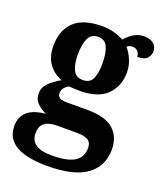

<svg xmlns="http://www.w3.org/2000/svg" viewBox="-148 -671 856 1008"><g transform="rotate(20 280.0 -167.0)"><path d="M236 240Q2 240 2 101Q2 48 37 19Q72 -10 137 -15Q110 -26 87 -47.5Q64 -69 64 -104Q64 -137 89 -162Q114 -187 153 -209Q109 -225 80 -264Q51 -303 51 -364Q51 -452 102 -500.5Q153 -549 260 -549Q295 -549 326 -540Q357 -531 379 -518Q405 -547 429 -560.5Q453 -574 483 -574Q519 -574 537 -557Q555 -540 555 -517Q555 -495 540 -477.5Q525 -460 484 -460Q484 -480 472 -491Q460 -502 446 -502Q426 -502 413 -491Q433 -469 447.5 -435Q462 -401 462 -364Q462 -288 413 -238.5Q364 -189 260 -189Q249 -189 230 -190Q211 -191 202 -192Q188 -186 177 -172.5Q166 -159 166 -141Q166 -125 179 -117Q192 -109 213 -109H334Q434 -109 480 -68.5Q526 -28 526 44Q526 136 455 188Q384 240 236 240ZM257 -248Q297 -248 311 -279.5Q325 -311 325 -365Q325 -421 310.5 -455Q296 -489 256 -489Q217 -489 202 -454Q187 -419 187 -364Q187 -312 202.5 -280Q218 -248 257 -248ZM238 180Q326 180 366 154.5Q406 129 406 80Q406 48 386 35.5Q366 23 325 23H209Q189 23 168.5 28.5Q148 34 134 50Q120 66 120 99Q120 180 238 180Z"/></g></svg>

Font: Noto Serif Thai
Style: Bold
Weight: 700
Designer: Monotype Design Team
Foundry: Monotype Imaging Inc.
Version: Version 2.002; ttfautohint (v1.8.4.7-5d5b)